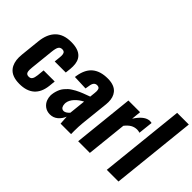

<svg xmlns="http://www.w3.org/2000/svg" viewBox="-92 -1264 1726 1726"><g transform="rotate(45 771.0 -400.5)"><path d="M206.5 9.8Q109.4 9.8 67.9 -43.9Q34.7 -86.4 34.7 -157.7Q34.7 -176.3 37.1 -196.3L56.6 -382.3Q66.9 -481 119.6 -534.2Q172.4 -587.4 269 -587.4Q362.3 -587.9 403.3 -543.9Q437 -508.3 436.5 -442.4Q436.5 -427.7 435.1 -411.1L429.2 -357.9H288.6L294.4 -414.6Q295.9 -427.2 295.9 -437Q295.9 -458.5 290 -468.8Q281.7 -483.9 259.3 -483.9Q234.9 -483.9 223.4 -465.6Q211.9 -447.3 207 -399.9L183.6 -176.3Q181.6 -158.7 181.6 -145.5Q181.6 -123 187 -112.3Q195.3 -95.7 218.8 -95.5Q242.2 -95.2 253.2 -111.3Q264.2 -127.4 268.1 -162.1L274.9 -230.5H416L409.7 -168.9Q399.9 -80.6 348.9 -35.4Q297.9 9.8 206.5 9.8Z M593.3 9.8Q554.7 9.3 526.4 -11.7Q499 -32.7 487.3 -64Q478.5 -87.9 478 -114.3Q478 -122.1 479 -129.9Q481.4 -152.3 487.8 -172.6Q494.1 -192.9 502.2 -209Q510.3 -225.1 523.4 -240.2Q536.6 -255.4 547.9 -266.1Q559.1 -276.9 577.4 -288.3Q595.7 -299.8 607.9 -306.6Q620.1 -313.5 641.1 -322.8Q662.1 -332 673.6 -336.4Q685.1 -340.8 707 -348.9Q729 -356.9 737.8 -360.4L743.2 -412.6Q744.6 -424.8 744.6 -434.6Q744.1 -451.2 740.2 -460.9Q733.4 -476.6 710 -477.1Q669.9 -477.1 662.6 -421.4L655.8 -382.3L515.6 -387.7Q516.1 -390.1 517.3 -398.7Q518.6 -407.2 518.6 -407.7Q534.7 -500.5 588.6 -543.9Q642.6 -587.4 734.4 -587.4Q820.3 -587.4 858.4 -540.5Q889.2 -502.4 888.7 -441.4Q888.7 -427.2 887.2 -411.6L858.9 -145Q854 -95.7 854 -40.5Q854 -20.5 854.5 0H721.2Q715.8 -63 715.8 -83.5Q700.2 -43.9 668.7 -17.1Q637.2 9.8 593.3 9.8ZM660.2 -99.1Q673.8 -99.1 688.7 -109.1Q703.6 -119.1 713.9 -131.3L730.5 -289.6Q687.5 -268.1 656.5 -234.4Q625.5 -200.7 621.1 -164.1Q620.6 -157.7 620.6 -151.9Q621.1 -130.9 628.9 -116.7Q639.6 -99.1 660.2 -99.1Z M944.8 0 1005.4 -578.1H1153.8L1144.5 -486.3Q1208.5 -585.4 1273.9 -585.4Q1282.7 -585.4 1295.4 -582.5L1280.3 -443.4Q1263.2 -449.2 1245.6 -449.2H1243.2Q1211.4 -448.2 1185.5 -433.1Q1159.7 -418 1133.8 -385.3L1093.3 0Z M1308.6 0 1393.6 -809.6H1542L1457 0Z"/></g></svg>

Font: Oswald
Style: Demi-Bold
Weight: 600
Designer: Vernon Adams
Foundry: Vernon Adams
Version: 3.0; ttfautohint (v0.94.23-7a4d-dirty) -l 8 -r 50 -G 200 -x 